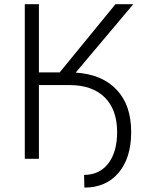

<svg xmlns="http://www.w3.org/2000/svg" viewBox="-20 -747 710 903"><path d="M96.6 0V-727.3H163V-406.6H260.7L523.1 -727.3H606.9L335.9 -405.5Q460.2 -397.7 528.8 -324.8Q597.3 -251.8 596.9 -125.7Q596.9 -4.6 538 65.3Q479 135.3 376.8 135.3L375.4 75.6Q447.8 75.6 489.3 21.7Q530.9 -32.3 530.9 -126.1Q530.5 -232.2 471.9 -289.6Q413.4 -346.9 306.5 -346.9H163V0Z"/></svg>

Font: Inter Zeller Light
Style: Regular
Weight: 300
Designer: Rasmus Andersson; Joe Bland
Foundry: zeller
Version: Version 3.015;git-dec3a8cb1